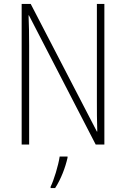

<svg xmlns="http://www.w3.org/2000/svg" viewBox="-20 -734 640 975"><path d="M90 0H128V-503C128 -562 127 -607 125 -656H127L466 0H510V-714H472V-220C472 -175 472 -120 474 -66H472L136 -714H90ZM237 214V221H260C290 175 312 116 323 67V61H283C277 104 253 183 237 214Z"/></svg>

Font: Noto Sans Mono ExtraLight
Style: Regular
Weight: 200
Designer: Monotype Design Team
Foundry: Monotype Imaging Inc.
Version: Version 2.014